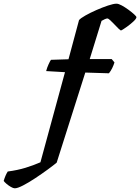

<svg xmlns="http://www.w3.org/2000/svg" viewBox="-187 -820 759 1040"><path d="M-107 200Q-115 200 -128 192.5Q-141 185 -152 175.5Q-163 166 -167 160Q-158 129 -145 109Q-92 102 -49.5 89Q-7 76 32 59L165 -429L63 -435Q68 -454 76 -471.5Q84 -489 89 -496L184 -499L241 -711Q249 -721 275.5 -736Q302 -751 335 -765.5Q368 -780 398 -790Q428 -800 444 -800Q455 -800 472.5 -790.5Q490 -781 508.5 -767.5Q527 -754 539.5 -742.5Q552 -731 552 -727Q552 -719 536 -704Q520 -689 500.5 -675Q481 -661 469 -655Q465 -655 455 -665Q445 -675 433 -687.5Q421 -700 410.5 -710Q400 -720 394 -720Q390 -720 380.5 -716Q371 -712 363 -707L299 -500H418L433 -482Q429 -468 421 -451.5Q413 -435 403 -423L275 -427L120 61Q102 76 70.5 99Q39 122 3.5 145.5Q-32 169 -62 184.5Q-92 200 -107 200Z"/></svg>

Font: Texturina 72pt 72pt Black
Style: Italic
Weight: 900
Italic angle: -11°
Designer: Guillermo Torres Carreño
Foundry: Omnibus-Type
Version: Version 1.002; ttfautohint (v1.8.3)